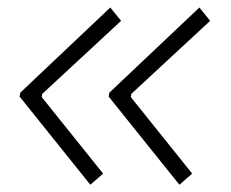

<svg xmlns="http://www.w3.org/2000/svg" viewBox="-20 -515 626 521"><path d="M225.1 -13.7 33.2 -252.9 35.2 -263.7 279.3 -494.6 308.6 -458.5 94.7 -260.3 93.3 -251.5 259.8 -43.9ZM466.8 -13.7 274.9 -252.9 276.9 -263.7 521 -494.6 550.3 -458.5 336.4 -260.3 335 -251.5 501.5 -43.9Z"/></svg>

Font: Cascadia Code NF ExtraLight
Style: Italic
Weight: 200
Italic angle: -10°
Monospace: yes
Designer: Aaron Bell
Foundry: Saja Typeworks
Version: Version 2404.023; ttfautohint (v1.8.4)